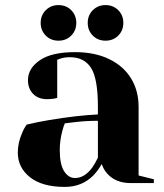

<svg xmlns="http://www.w3.org/2000/svg" viewBox="-20 -720 645 755"><path d="M50 -120Q50 -159 67 -197Q74 -215 85 -230Q126 -240 174 -248Q282 -266 365 -270V-300Q365 -411 338 -453Q311 -495 255 -495Q234 -495 219 -490L205 -485V-335L192 -332Q176 -330 165 -330Q131 -330 110.5 -350.5Q90 -371 90 -405Q90 -451 136.5 -483Q183 -515 275 -515Q353 -515 409.5 -487.5Q466 -460 495.5 -411.5Q525 -363 525 -300V-30L585 -15V0H495Q435 0 402 -37Q388 -52 380 -75Q366 -50 347 -30Q302 15 235 15Q146 15 98 -23Q50 -61 50 -120ZM342 -60Q353 -75 365 -100V-245Q319 -245 277 -240Q246 -236 235 -235Q230 -224 225 -205Q215 -167 215 -130Q215 -74 232 -47Q249 -20 275 -20Q312 -20 342 -60ZM140 -630Q140 -660 160 -680Q180 -700 210 -700Q240 -700 260 -680Q280 -660 280 -630Q280 -600 260 -580Q240 -560 210 -560Q180 -560 160 -580Q140 -600 140 -630ZM325 -630Q325 -660 345 -680Q365 -700 395 -700Q425 -700 445 -680Q465 -660 465 -630Q465 -600 445 -580Q425 -560 395 -560Q365 -560 345 -580Q325 -600 325 -630Z"/></svg>

Font: Yeseva One
Style: Regular
Weight: 400
Designer: Jovanny Lemonad
Foundry: Jovanny Lemonad
Version: Version 2.000